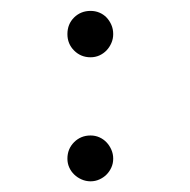

<svg xmlns="http://www.w3.org/2000/svg" viewBox="-20 -301 353 356"><path d="M189.9 -237.8Q189.9 -229 186.5 -221.2Q183.1 -213.4 177.5 -207.5Q171.9 -201.7 164.3 -198.2Q156.7 -194.8 147.9 -194.8Q129.9 -194.8 117.4 -207.3Q105 -219.7 105 -237.8Q105 -256.3 117.4 -268.6Q129.9 -280.8 147.9 -280.8Q156.7 -280.8 164.3 -277.6Q171.9 -274.4 177.5 -268.6Q183.1 -262.7 186.5 -254.9Q189.9 -247.1 189.9 -237.8ZM189.9 -6.8Q189.9 2 186.5 9.5Q183.1 17.1 177.5 22.7Q171.9 28.3 164.3 31.7Q156.7 35.2 147.9 35.2Q139.2 35.2 131.3 31.7Q123.5 28.3 117.7 22.7Q111.8 17.1 108.4 9.5Q105 2 105 -6.8Q105 -24.9 117.4 -37.4Q129.9 -49.8 147.9 -49.8Q156.7 -49.8 164.3 -46.4Q171.9 -43 177.5 -37.1Q183.1 -31.2 186.5 -23.4Q189.9 -15.6 189.9 -6.8Z"/></svg>

Font: Scheherazade
Style: Regular
Weight: 400
Designer: SIL International
Foundry: SIL International
Version: Version 2.100 (build 932/914)